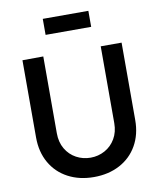

<svg xmlns="http://www.w3.org/2000/svg" viewBox="-100 -1012 920 1106"><g transform="rotate(-10 360.0 -459.5)"><path d="M226.7 -840V-933.7H493.3V-840ZM360 15Q274.7 15 208.8 -20Q143 -54.9 106.5 -118.9Q70 -182.9 70 -267.5V-719.2L192 -720V-270.7Q192 -218.1 215.1 -178.9Q238.2 -139.8 276.8 -119Q315.3 -98.3 360 -98.3Q405.1 -98.3 443.6 -119.5Q482.2 -140.6 505.1 -179.8Q528 -218.9 528 -270.7V-720H650V-267.5Q650 -183 613.5 -119Q577 -55 511.2 -20Q445.3 15 360 15Z"/></g></svg>

Font: Manrope
Style: Regular
Weight: 400
Designer: Mikhail Sharanda
Foundry: Mikhail Sharanda
Version: Version 4.503